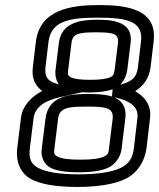

<svg xmlns="http://www.w3.org/2000/svg" viewBox="-20 -705 629 760"><path d="M515 -344C547 -364 570 -394 576 -439L588 -540C604 -667 486 -685 373 -685C260 -685 138 -667 122 -540L110 -439C104 -394 121 -364 147 -345C106 -323 69 -288 63 -238L48 -117C42 -65 61 -20 101 3C139 24 202 35 285 35C368 35 434 24 477 3C523 -20 553 -65 560 -119L574 -238C580 -289 552 -323 515 -344ZM360 -577C426 -577 451 -573 447 -535L434 -430C431 -410 428 -405 418 -400C403 -393 378 -389 337 -389C295 -389 271 -393 259 -400C249 -405 247 -410 250 -430L263 -535C267 -573 294 -577 360 -577ZM366 -627C296 -627 223 -615 213 -535L200 -430C197 -407 202 -386 213 -371C173 -381 155 -397 160 -439L172 -540C183 -624 258 -635 367 -635C476 -635 549 -624 538 -540L526 -439C521 -396 499 -381 456 -370C471 -385 481 -407 484 -430L497 -535C507 -615 436 -627 366 -627ZM324 -283C393 -283 431 -281 426 -235L411 -114C409 -97 406 -92 391 -85C374 -77 345 -73 298 -73C251 -73 223 -77 208 -85C195 -92 193 -97 195 -114L210 -235C215 -281 255 -283 324 -283ZM330 -333C260 -333 171 -328 160 -235L145 -114C141 -83 155 -54 180 -41C202 -29 241 -23 292 -23C342 -23 383 -29 408 -41C436 -54 457 -83 461 -114L476 -235C482 -283 461 -308 431 -320L441 -318C491 -306 530 -284 524 -238L510 -119C505 -78 490 -57 459 -41C424 -24 370 -15 291 -15C212 -15 161 -24 130 -41C102 -57 94 -77 98 -117L113 -238C119 -285 164 -308 216 -320L305 -340C313 -339 322 -339 331 -339C370 -339 403 -343 426 -352L425 -344V-342L423 -323C395 -332 361 -333 330 -333Z"/></svg>

Font: Gamestation Text Outline
Style: Italic
Weight: 400
Designer: Jonas Hecksher
Foundry: Jonas Hecksher, Playtypeª, e-types AS
Version: Version 1.003